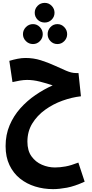

<svg xmlns="http://www.w3.org/2000/svg" viewBox="-20 -927 639 1338"><path d="M350 391Q284 391 224.5 372.5Q165 354 119 317Q73 280 46 223.5Q19 167 19 91Q19 12 47 -54Q75 -120 122 -172.5Q169 -225 227.5 -265Q286 -305 347 -332Q306 -346 259 -358Q212 -370 169 -370Q146 -370 119 -365.5Q92 -361 67 -355L45 -503Q75 -512 103.5 -517.5Q132 -523 158 -523Q214 -523 264.5 -507Q315 -491 359.5 -470.5Q404 -450 441.5 -434Q479 -418 508 -418H527L544 -256Q481 -249 415.5 -225.5Q350 -202 294.5 -162Q239 -122 205 -66.5Q171 -11 171 60Q171 123 199.5 162.5Q228 202 272 221Q316 240 363 240Q398 240 436.5 233Q475 226 526 206L570 339Q500 371 446 381Q392 391 350 391ZM292 -770Q262 -770 242 -790Q222 -810 222 -838Q222 -866 242 -886.5Q262 -907 292 -907Q320 -907 340 -886.5Q360 -866 360 -838Q360 -810 340 -790Q320 -770 292 -770ZM210 -620Q181 -620 160.5 -640.5Q140 -661 140 -689Q140 -717 160.5 -738Q181 -759 210 -759Q238 -759 258 -738Q278 -717 278 -689Q278 -661 258 -640.5Q238 -620 210 -620ZM380 -620Q351 -620 331.5 -640.5Q312 -661 312 -689Q312 -717 331.5 -738Q351 -759 380 -759Q408 -759 428 -738Q448 -717 448 -689Q448 -661 428 -640.5Q408 -620 380 -620Z"/></svg>

Font: Noto Sans Arabic ExtCond ExtBd
Style: Regular
Weight: 800
Width: 2
Designer: Monotype Design Team, Nadine Chahine, Nizar Qandah and Khaled Hosny
Foundry: Monotype Imaging Inc.
Version: Version 2.012; ttfautohint (v1.8.4.7-5d5b)